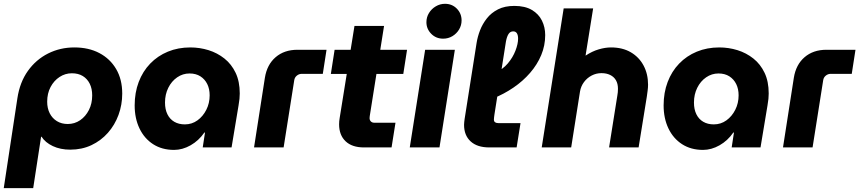

<svg xmlns="http://www.w3.org/2000/svg" viewBox="-33 -774 4512 1008"><path d="M-13.3 213.7 58.3 -258.3Q71 -342.3 113.5 -401.8Q156 -461.3 219.5 -493.2Q283 -525 357.3 -525Q432.7 -525 488.8 -495.3Q545 -465.7 576.8 -411.5Q608.7 -357.3 608.7 -282.7Q608.7 -224 589.2 -170.8Q569.7 -117.7 533.5 -76.7Q497.3 -35.7 447.2 -12Q397 11.7 336 11.7Q284 11.7 244.3 -7Q204.7 -25.7 185.3 -56H182.7L141.3 213.7ZM322.7 -123Q358.7 -123 387.7 -142.8Q416.7 -162.7 433.8 -196.5Q451 -230.3 451 -273Q451 -308.3 438.2 -334.3Q425.3 -360.3 401.7 -374.8Q378 -389.3 344.3 -389.3Q309.3 -389.3 279.8 -370Q250.3 -350.7 232.5 -317.2Q214.7 -283.7 214.7 -240Q214.7 -205.7 228 -179.3Q241.3 -153 265.7 -138Q290 -123 322.7 -123Z M880.7 13Q817.7 13 771.2 -16.8Q724.7 -46.7 699.3 -99.7Q674 -152.7 674 -220.7Q674 -287.7 695.2 -343.5Q716.3 -399.3 755.5 -440Q794.7 -480.7 848.3 -502.8Q902 -525 966.3 -525Q1015.3 -525 1061.7 -510.7Q1108 -496.3 1145.2 -466.8Q1182.3 -437.3 1204 -391.8Q1225.7 -346.3 1225.7 -283.3Q1225.7 -269 1224.3 -255.2Q1223 -241.3 1219.3 -220L1182.7 0H1031.3L1043.3 -78.3H1040Q1010.7 -35.7 967.8 -11.3Q925 13 880.7 13ZM937.7 -121Q974.3 -121 1003.5 -142Q1032.7 -163 1050.2 -197.7Q1067.7 -232.3 1067.7 -273.7Q1067.7 -307 1055.2 -332.5Q1042.7 -358 1019.2 -373.2Q995.7 -388.3 962 -388.3Q926.7 -388.3 897.2 -368Q867.7 -347.7 850.5 -313Q833.3 -278.3 833.3 -235.7Q833.3 -199.7 846 -174Q858.7 -148.3 882 -134.7Q905.3 -121 937.7 -121Z M1300.7 0 1357.7 -366Q1368.7 -434.7 1414 -473.7Q1459.3 -512.7 1528.7 -512.7H1681.3L1661.7 -386.3H1551Q1536.7 -386.3 1525.2 -376.8Q1513.7 -367.3 1511.7 -352.3L1456 0Z M1877.7 0Q1815.3 0 1781.3 -32.3Q1747.3 -64.7 1747.3 -121.3Q1747.3 -137.7 1750.3 -154.7L1828 -638H1983.3L1910.3 -178Q1907.3 -161 1907.3 -154Q1907.3 -143.3 1914 -136.5Q1920.7 -129.7 1932 -129.7H2043.3L2022.7 0ZM1704 -386 1723.7 -512.7H2104L2084.3 -386Z M2118.3 0 2199 -512.7H2355L2274.3 0ZM2293.3 -571Q2256 -571 2230.8 -596.7Q2205.7 -622.3 2205.7 -657.3Q2205.7 -684 2219.2 -705.8Q2232.7 -727.7 2255 -740.8Q2277.3 -754 2303.3 -754Q2340.3 -754 2365.3 -728.7Q2390.3 -703.3 2390.3 -666.7Q2390.3 -641 2377.2 -619.2Q2364 -597.3 2342.2 -584.2Q2320.3 -571 2293.3 -571Z M2535.7 0Q2472.3 0 2437.8 -31.7Q2403.3 -63.3 2403.3 -118.7Q2403.3 -126 2404.3 -133.7Q2405.3 -141.3 2406.3 -149.7L2469 -547.7Q2474 -580.3 2487 -614.3Q2500 -648.3 2523.2 -677.7Q2546.3 -707 2581.8 -725Q2617.3 -743 2667.3 -743Q2723.3 -743 2759.2 -721.8Q2795 -700.7 2812.2 -665.8Q2829.3 -631 2829.3 -589.7Q2829.3 -535 2808.5 -485Q2787.7 -435 2750.2 -391.7Q2712.7 -348.3 2662.7 -314.2Q2612.7 -280 2555 -257L2567.3 -393Q2606.7 -409.7 2633.2 -441.2Q2659.7 -472.7 2673.3 -508.3Q2687 -544 2687 -571.3Q2687 -589 2680.7 -599.2Q2674.3 -609.3 2661.3 -609.3Q2645.7 -609.3 2636.8 -595.5Q2628 -581.7 2623.3 -556.7L2563 -174Q2562 -167 2561 -159.2Q2560 -151.3 2560 -146.7Q2560 -136.3 2566.3 -132Q2572.7 -127.7 2583 -127.7H2699.7L2679.3 0Z M2811 0 2926.3 -730H3081L3042.3 -489L3041.3 -482Q3075.7 -504.7 3110 -514.8Q3144.3 -525 3174.7 -525Q3235 -525 3278.5 -499.7Q3322 -474.3 3345.7 -430Q3369.3 -385.7 3369.3 -329Q3369.3 -314.7 3367 -297.5Q3364.7 -280.3 3362.7 -266L3319.7 0H3164.7L3208 -272Q3209.7 -280.3 3210.5 -289.8Q3211.3 -299.3 3211.3 -308Q3211.3 -334.3 3200.8 -352.5Q3190.3 -370.7 3170.7 -380.3Q3151 -390 3124.7 -390Q3097.3 -390 3073.3 -377.5Q3049.3 -365 3033 -343.2Q3016.7 -321.3 3012 -293.3L2965.7 0Z M3657.7 13Q3594.7 13 3548.2 -16.8Q3501.7 -46.7 3476.3 -99.7Q3451 -152.7 3451 -220.7Q3451 -287.7 3472.2 -343.5Q3493.3 -399.3 3532.5 -440Q3571.7 -480.7 3625.3 -502.8Q3679 -525 3743.3 -525Q3792.3 -525 3838.7 -510.7Q3885 -496.3 3922.2 -466.8Q3959.3 -437.3 3981 -391.8Q4002.7 -346.3 4002.7 -283.3Q4002.7 -269 4001.3 -255.2Q4000 -241.3 3996.3 -220L3959.7 0H3808.3L3820.3 -78.3H3817Q3787.7 -35.7 3744.8 -11.3Q3702 13 3657.7 13ZM3714.7 -121Q3751.3 -121 3780.5 -142Q3809.7 -163 3827.2 -197.7Q3844.7 -232.3 3844.7 -273.7Q3844.7 -307 3832.2 -332.5Q3819.7 -358 3796.2 -373.2Q3772.7 -388.3 3739 -388.3Q3703.7 -388.3 3674.2 -368Q3644.7 -347.7 3627.5 -313Q3610.3 -278.3 3610.3 -235.7Q3610.3 -199.7 3623 -174Q3635.7 -148.3 3659 -134.7Q3682.3 -121 3714.7 -121Z M4077.7 0 4134.7 -366Q4145.7 -434.7 4191 -473.7Q4236.3 -512.7 4305.7 -512.7H4458.3L4438.7 -386.3H4328Q4313.7 -386.3 4302.2 -376.8Q4290.7 -367.3 4288.7 -352.3L4233 0Z"/></svg>

Font: MuseoModerno Thin
Style: Italic
Weight: 100
Italic angle: -9°
Designer: Pablo Cosgaya, Héctor Gatti, Marcela Romero, and the Authors of The MuseoModerno Project.
Foundry: Omnibus-Type Team
Version: Version 1.003